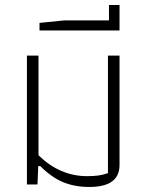

<svg xmlns="http://www.w3.org/2000/svg" viewBox="-20 -733 579 763"><path d="M140 -73H132L129 0H87V-512H133V-116Q218 -33 326 -33Q352 -33 370.5 -35.5Q389 -38 409 -45V-512H455V-77Q455 10 335 10Q277 10 231 -9Q185 -28 140 -73Z M137 -642 236 -652H413V-713H455V-612H137Z"/></svg>

Font: Athiti Light
Style: Regular
Weight: 300
Designer: CadsonDemak Team
Foundry: CadsonDemak
Version: Version 1.032